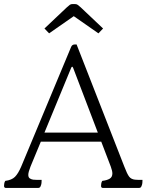

<svg xmlns="http://www.w3.org/2000/svg" viewBox="-20 -1010 725 950"><path d="M10 -80Q0 -80 0 -90Q0 -94 1 -101.5Q2 -109 6 -115Q38 -119 54 -135Q70 -151 85 -186L332 -778Q337 -790 350 -790H359L595 -186Q609 -149 619 -136Q629 -123 648 -121Q655 -120 665 -120Q675 -120 685 -120Q685 -115 684.5 -107Q684 -99 682 -94Q679 -84 675 -82Q671 -80 669 -80H490Q480 -80 480 -90Q480 -94 481 -101.5Q482 -109 486 -115Q510 -118 523 -126Q536 -134 536 -152Q536 -164 528 -186L481 -309H182L131 -186Q120 -158 120 -145Q120 -133 126.5 -128Q133 -123 144 -121Q151 -120 163.5 -120Q176 -120 186 -120Q186 -115 185.5 -107Q185 -99 183 -94Q180 -84 176 -82Q172 -80 170 -80ZM200 -354H464L342 -674Q337 -686 332 -674ZM200 -869 311 -974Q321 -983 326 -986.5Q331 -990 340 -990H350Q359 -990 364.5 -986Q370 -982 379 -974L490 -869L467 -845L345 -930L223 -845Z"/></svg>

Font: Gowun Batang
Style: Regular
Weight: 400
Designer: Yanghee Ryu
Foundry: Yanghee Ryu
Version: Version 2.000